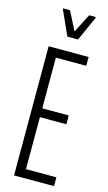

<svg xmlns="http://www.w3.org/2000/svg" viewBox="-136 -942 555 988"><g transform="rotate(15 142.0 -448.0)"><path d="M49 0V-688H262V-641H100V-371H241V-324H100V-47H262V0ZM129 -761 71 -890V-896H107L158 -796L209 -896H244V-890L186 -761Z"/></g></svg>

Font: Saira Ultra Condensed Light
Style: Regular
Weight: 300
Width: 1
Designer: Hector Gatti with collaboration of the Omnibus-Type team
Foundry: Omnibus-Type
Version: Version 1.001; ttfautohint (v1.8)